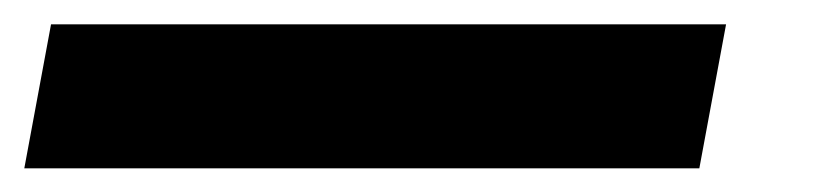

<svg xmlns="http://www.w3.org/2000/svg" viewBox="-98 1 672 158"><path d="M-78 139.5 -56 21H499.5L477.5 139.5Z"/></svg>

Font: Anybody ExtraBold
Style: Italic
Weight: 800
Italic angle: -10°
Designer: Tyler Finck
Foundry: Etcetera Type Company
Version: Version 1.010; ttfautohint (v1.8.3) -l 8 -r 50 -G 200 -x 14 